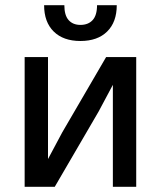

<svg xmlns="http://www.w3.org/2000/svg" viewBox="-20 -720 620 740"><path d="M415 -393 360 -290 191 0H75V-500H165V-107L220 -210L389 -500H505V0H415ZM290 -562Q224 -562 187 -598.5Q150 -635 150 -700H228Q228 -661 244.5 -642.5Q261 -624 290 -624Q320 -624 337 -642.5Q354 -661 354 -700H430Q430 -635 393 -598.5Q356 -562 290 -562Z"/></svg>

Font: PT Root UI Web Medium
Style: Regular
Weight: 500
Designer: Vitaly Kuzmin
Foundry: ParaType Ltd.
Version: Version 1.001W